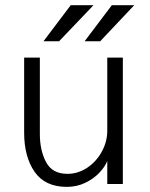

<svg xmlns="http://www.w3.org/2000/svg" viewBox="-20 -710 579 741"><path d="M73.2 -198.2V-487.8H133.8V-192.9Q133.8 -129.9 157.7 -84.5Q181.6 -39.1 240.2 -39.1Q281.2 -39.1 316.7 -62.7Q352.1 -86.4 373 -125Q394 -163.6 394 -205.1V-487.8H454.1V0H394V-88.9Q385.3 -66.4 363.3 -43.2Q341.3 -20 308.8 -4.4Q276.4 11.2 237.8 11.2Q153.8 11.2 113.5 -46.9Q73.2 -105 73.2 -198.2ZM147.9 -550.8 252.9 -689.9H340.8L208 -550.8ZM306.6 -550.8 411.6 -689.9H498L366.7 -550.8Z"/></svg>

Font: Acari Sans Light
Style: Regular
Weight: 300
Designer: Alfredo Marco Pradil and Stefan Peev
Foundry: Hanken Design Co.
Version: Version 1.045;January 11, 2019;FontCreator 11.5.0.2425 64-bi